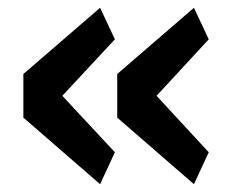

<svg xmlns="http://www.w3.org/2000/svg" viewBox="-20 -535 609 493"><path d="M275 -144 237 -62 40 -233V-345L237 -515L275 -434L140 -289ZM516 -144 478 -62 281 -233V-345L478 -515L516 -434L382 -289Z"/></svg>

Font: IBM Plex Sans JP SemiBold
Style: Regular
Weight: 600
Designer: Mike Abbink; Paul van der Laan; Pieter van Rosmalen; Wujin Sim; Yejin Wi; Jinhee Kim; Boomi Park; Yona Kim; Kichan Ma
Foundry: Sandoll Inc.
Version: Version 1.001